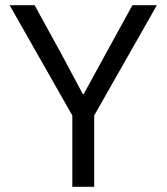

<svg xmlns="http://www.w3.org/2000/svg" viewBox="-20 -718 640 738"><path d="M258 0V-274L17 -698H113L213 -516L298 -357H302L389 -516L489 -698H583L342 -274V0Z"/></svg>

Font: Lilex Nerd Font
Style: Regular
Weight: 400
Designer: Mike Abbink, Paul van der Laan, Pieter van Rosmalen, Mikhael Khrustik
Foundry: Mikhael Khrustik
Version: Version 2.400; ttfautohint (v1.8.4.7-5d5b);Nerd Fonts 3.3.0